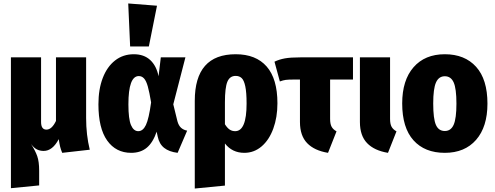

<svg xmlns="http://www.w3.org/2000/svg" viewBox="-20 -864 2855 1108"><path d="M339 18Q331 -1 327 -17.5Q323 -34 319 -61Q283 7 232 7Q211 7 193.5 -1.5Q176 -10 159 -33Q184 6 195 37.5Q206 69 206 121V206L43 222V-533H217V-160Q217 -116 248 -116Q279 -116 303 -166V-533H477V-183Q477 -86 498 0Z M895 -424 908 -533H1050L980 -262L1004 -164Q1011 -139 1025 -126.5Q1039 -114 1060 -110L1005 18Q956 12 927.5 -10.5Q899 -33 890 -76L884 -104Q863 -42 827.5 -12Q792 18 737 18Q649 18 598.5 -53Q548 -124 548 -262Q548 -349 573 -414Q598 -479 644 -515Q690 -551 752 -551Q811 -551 847 -517.5Q883 -484 895 -424ZM721 -262Q721 -177 736 -142Q751 -107 778 -107Q805 -107 822 -142.5Q839 -178 852 -273Q842 -333 833 -365Q824 -397 811.5 -411Q799 -425 781 -425Q721 -425 721 -262ZM720 -844 886 -831 839 -596H731Z M1581 -268Q1581 -187 1557 -121.5Q1533 -56 1489.5 -19Q1446 18 1390 18Q1320 18 1278 -36V207L1104 224V-282Q1104 -551 1340 -551Q1457 -551 1519 -480Q1581 -409 1581 -268ZM1403 -266Q1403 -331 1395.5 -366Q1388 -401 1374.5 -413.5Q1361 -426 1340 -426Q1306 -426 1292 -392Q1278 -358 1278 -273V-147Q1291 -126 1305 -116.5Q1319 -107 1337 -107Q1403 -107 1403 -266Z M1885 -405V-178Q1885 -149 1893.5 -133Q1902 -117 1922 -106L1873 18Q1794 5 1752.5 -38Q1711 -81 1711 -160V-405H1677Q1644 -405 1629 -403Q1614 -401 1595 -394L1564 -508Q1591 -521 1623.5 -527Q1656 -533 1715 -533H2017V-405Z M2231 -178Q2231 -149 2239.5 -133Q2248 -117 2268 -106L2219 18Q2140 5 2098.5 -38Q2057 -81 2057 -160V-533H2231Z M2793 -266Q2793 -132 2727.5 -57Q2662 18 2547 18Q2431 18 2366 -54.5Q2301 -127 2301 -267Q2301 -401 2366.5 -476Q2432 -551 2547 -551Q2662 -551 2727.5 -478.5Q2793 -406 2793 -266ZM2480 -267Q2480 -179 2495.5 -143.5Q2511 -108 2547 -108Q2582 -108 2598 -144Q2614 -180 2614 -266Q2614 -353 2598 -388.5Q2582 -424 2547 -424Q2512 -424 2496 -388Q2480 -352 2480 -267Z"/></svg>

Font: Fira Sans Condensed ExtraBold
Style: Regular
Weight: 800
Width: 3
Designer: Carrois Corporate & Edenspiekermann AG
Foundry: Carrois Corporate GbR & Edenspiekermann AG
Version: Version 4.203